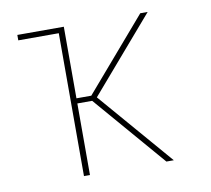

<svg xmlns="http://www.w3.org/2000/svg" viewBox="-64 -591 728 663"><g transform="rotate(-10 300.0 -260.0)"><path d="M468 0 252 -251H200V0H179V-501H37V-520H200V-269H252L468 -520H494L270 -260L494 0Z"/></g></svg>

Font: Iosevka Thin Extended
Style: Regular
Weight: 100
Width: 7
Monospace: yes
Designer: Belleve Invis
Foundry: Belleve Invis
Version: Version 32.5.0; ttfautohint (v1.8.4)